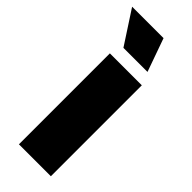

<svg xmlns="http://www.w3.org/2000/svg" viewBox="-266 -781 812 812"><g transform="rotate(45 140.0 -375.0)"><path d="M54 0V-544H245V0ZM78 -601 -19 -750H169L222 -601Z"/></g></svg>

Font: Mona Sans ExtraLight Black
Style: Regular
Weight: 900
Version: Version 2.000